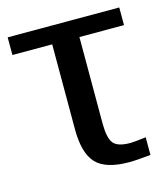

<svg xmlns="http://www.w3.org/2000/svg" viewBox="-109 -548 536 620"><g transform="rotate(-15 159.5 -238.5)"><path d="M197 -136Q197 -88 211 -70Q225 -52 268 -52Q280 -52 320 -57V2Q273 7 248 7Q170 7 138 -27Q106 -61 106 -141V-425H-27V-484H346V-425H197Z"/></g></svg>

Font: Gamestation Display
Style: Regular
Weight: 400
Designer: Jonas Hecksher
Foundry: Jonas Hecksher, Playtypeª, e-types AS
Version: Version 1.003